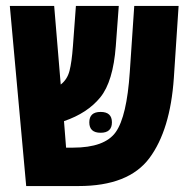

<svg xmlns="http://www.w3.org/2000/svg" viewBox="-20 -625 627 645"><path d="M564 -363 580 -605H431L416 -383Q406 -234 369 -181.5Q332 -129 225 -129H202L195 -218Q274 -245 317 -298Q360 -351 369 -470L379 -605H235L225 -470Q221 -416 213.5 -387Q206 -358 184 -341L162 -605H13L68 0H244Q412 0 482 -94Q552 -188 564 -363ZM280 -214Q280 -179 318 -179Q356 -179 356 -214Q356 -249 318 -249Q280 -249 280 -214Z"/></svg>

Font: Noto Sans Hebrew ExtraCondensed Extra
Style: Regular
Weight: 800
Width: 3
Designer: Monotype Design Team
Foundry: Monotype Imaging Inc.
Version: Version 1.902